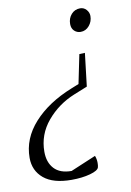

<svg xmlns="http://www.w3.org/2000/svg" viewBox="-90 -514 563 824"><g transform="rotate(-10 192.0 -102.5)"><path d="M-6.8 132.8Q-6.8 48.8 54.9 -19.5Q116.7 -87.9 222.2 -129.9L254.9 -143.1L280.8 -269L305.2 -270L288.1 -126L229 -102.1Q157.7 -73.2 108.9 -15.1Q60.1 43 60.1 118.2Q60.1 164.1 85.4 191.7Q110.8 219.2 161.1 219.2L271 172.9Q276.9 187.5 276.9 204.1Q276.9 216.3 274.9 223.1Q271.5 237.3 236.1 247.1Q200.7 256.8 154.8 256.8Q74.7 256.8 33.9 222.7Q-6.8 188.5 -6.8 132.8ZM264.2 -402.8Q264.2 -427.7 279.3 -444.8Q294.4 -461.9 317.9 -461.9Q334 -461.9 345 -449.7Q356 -437.5 356 -421.9Q356 -397.9 340.8 -379.9Q325.7 -361.8 303.2 -361.8Q287.1 -361.8 275.6 -372.8Q264.2 -383.8 264.2 -402.8Z"/></g></svg>

Font: Dihjauti
Style: Bold Italic
Weight: 700
Italic angle: -9°
Designer: T. Christopher White
Version: Version 3.0.0